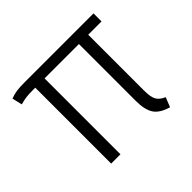

<svg xmlns="http://www.w3.org/2000/svg" viewBox="-130 -681 846 846"><g transform="rotate(-45 293.0 -257.5)"><path d="M460 -473V-124Q460 -84 470.5 -66Q481 -48 507 -37L489 8Q440 -6 421 -34.5Q402 -63 402 -119V-473H188V0H130V-473H117Q89 -473 73.5 -471Q58 -469 36 -463L25 -510Q46 -518 65 -520.5Q84 -523 115 -523H543V-473Z"/></g></svg>

Font: Fira Sans Light
Style: Regular
Weight: 300
Designer: bBox Type GmbH & Carrois Corporate GbR & Edenspiekermann AG
Foundry: bBox Type GmbH & Carrois Corporate GbR & Edenspiekermann AG
Version: Version 4.301